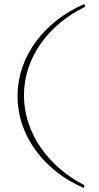

<svg xmlns="http://www.w3.org/2000/svg" viewBox="-20 -780 494 962"><path d="M400 162 403 148C226 58 101 -110 100 -300C99 -492 225 -659 407 -746L403 -760C209 -677 69 -505 68 -300C67 -95 207 79 400 162Z"/></svg>

Font: Sprat Extended Thin
Style: Regular
Weight: 100
Width: 9
Designer: Ethan Nakache
Foundry: Collletttivo
Version: Version 2.000;Glyphs 3.2 (3217)